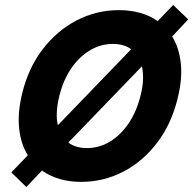

<svg xmlns="http://www.w3.org/2000/svg" viewBox="-20 -726 782 777"><path d="M86.7 30.8 25.8 -28.3 92.5 -97.5Q64.2 -143.3 57.5 -206.2Q50.8 -269.2 69.2 -345.8Q94.2 -450 152.1 -525.8Q210 -601.7 290 -643.3Q370 -685 460.8 -685Q507.5 -685 547.5 -673.8Q587.5 -662.5 618.3 -640.8L680.8 -705.8L741.7 -647.5L676.7 -578.3Q705 -532.5 711.7 -469.6Q718.3 -406.7 699.2 -329.2Q674.2 -225 616.2 -148.8Q558.3 -72.5 478.8 -31.2Q399.2 10 308.3 10Q260.8 10 221.3 -1.7Q181.7 -13.3 150 -35.8ZM214.2 -219.2 510.8 -526.7Q481.7 -548.3 436.7 -548.3Q387.5 -548.3 343.8 -522.1Q300 -495.8 267.9 -448.8Q235.8 -401.7 220 -337.5Q211.7 -303.3 210 -273.3Q208.3 -243.3 214.2 -219.2ZM331.7 -126.7Q381.7 -126.7 425 -152.9Q468.3 -179.2 500.4 -226.7Q532.5 -274.2 548.3 -337.5Q557.5 -372.5 558.8 -402.9Q560 -433.3 554.2 -457.5L256.7 -149.2Q285.8 -126.7 331.7 -126.7Z"/></svg>

Font: Funnel Sans Light ExtraBold
Style: Italic
Weight: 800
Italic angle: -14.036°
Version: Version 1.000